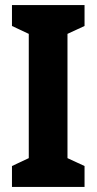

<svg xmlns="http://www.w3.org/2000/svg" viewBox="-20 -734 379 754"><path d="M312 0V-82L245 -113V-601L312 -632V-714H27V-632L93 -601V-113L27 -82V0Z"/></svg>

Font: Noto Sans Devanagari ExtraCondensed ExtraBold
Style: Regular
Weight: 800
Width: 2
Designer: Jelle Bosma - Monotype Design Team
Foundry: Monotype Imaging Inc.
Version: Version 2.004